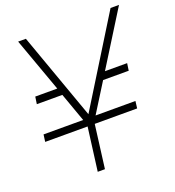

<svg xmlns="http://www.w3.org/2000/svg" viewBox="-140 -890 913 1001"><g transform="rotate(-20 316.5 -390.0)"><path d="M53.2 -439.9 59.1 -480H181.2L73.2 -779.8H116.2L288.1 -298.8L585.9 -779.8H632.8L445.8 -480H568.8L563 -439.9H420.9L320.8 -279.8H542L537.1 -240.2H301.8L271 0H231L262.2 -240.2H26.9L32.2 -279.8H252L194.8 -439.9Z"/></g></svg>

Font: Cooper Hewitt
Style: Light Italic
Weight: 704
Designer: Village Type and Design LLC
Foundry: Cooper Hewitt Smithsonian Design Museum
Version: 1.000